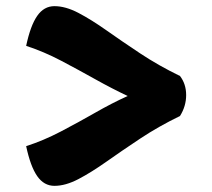

<svg xmlns="http://www.w3.org/2000/svg" viewBox="-20 -680 690 624"><path d="M565 -433Q585 -407 585 -371Q585 -335 565 -303Q495 -269 435.5 -229.5Q376 -190 326.5 -155Q277 -120 235 -98Q193 -76 157 -76Q123 -76 101 -107.5Q79 -139 65 -205Q121 -223 177.5 -252.5Q234 -282 289 -313.5Q344 -345 395 -368Q344 -392 289.5 -422.5Q235 -453 179 -482.5Q123 -512 65 -531Q79 -597 101 -628.5Q123 -660 157 -660Q193 -660 235 -638Q277 -616 326.5 -581Q376 -546 435.5 -506.5Q495 -467 565 -433Z"/></svg>

Font: Merienda Black
Style: Regular
Weight: 900
Designer: Eduardo Rodriguez Tunni
Foundry: Eduardo Rodriguez Tunni
Version: Version 2.001